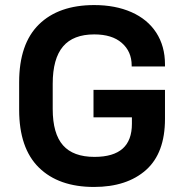

<svg xmlns="http://www.w3.org/2000/svg" viewBox="-20 -723 713 754"><path d="M55.2 -292V-399.9Q55.2 -550.8 132.8 -627Q210.4 -703.1 350.1 -703.1Q433.1 -703.1 496.1 -675.3Q559.1 -647.5 593.3 -595.2Q627.9 -542 627.9 -470.2V-461.9H497.1V-465.8Q497.1 -521 458 -554.7Q419.9 -587.9 350.1 -587.9Q267.6 -587.9 227.5 -540.5Q187 -492.7 187 -394V-294.9Q187 -198.2 227.5 -152.3Q267.6 -106.9 351.1 -106.9Q425.3 -106.9 461.9 -139.6Q498 -171.9 498 -236.8V-262.2H347.2V-370.1H627.9V-255.9Q627.9 -122.1 553.7 -55.7Q478.5 11.2 349.1 11.2Q210.4 11.2 132.8 -64.9Q55.2 -141.1 55.2 -292Z"/></svg>

Font: D-DIN Exp
Style: DINExp-Bold
Weight: 700
Width: 7
Designer: Charles Nix
Foundry: Datto Inc.
Version: Version 1.00